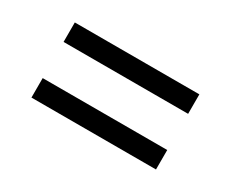

<svg xmlns="http://www.w3.org/2000/svg" viewBox="-51 -476 610 508"><g transform="rotate(30 254.0 -222.0)"><path d="M64 -337H444.5V-277.5H64ZM64 -167H444.5V-107.5H64Z"/></g></svg>

Font: Newsreader 24pt
Style: Bold
Weight: 700
Designer: Hugues Gentile
Foundry: Production Type
Version: Version 1.003